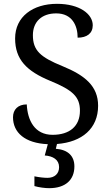

<svg xmlns="http://www.w3.org/2000/svg" viewBox="-20 -744 584 1004"><path d="M237 240C322 240 369 197 369 126C369 73 337 39 272 34L278 9C410 -1 493 -73 493 -191C493 -294 424 -350 307 -398C191 -445 152 -480 152 -560C152 -629 197 -674 274 -674C358 -674 386 -609 386 -547C434 -547 465 -569 465 -612C465 -670 397 -724 278 -724C152 -724 59 -657 59 -543C59 -433 119 -372 243 -321C360 -273 398 -238 398 -165C398 -84 344 -39 255 -39C161 -39 124 -115 120 -198C74 -198 48 -171 48 -131C48 -51 110 5 230 10L214 69C257 72 289 91 289 130C289 164 266 186 228 186C210 186 184 183 160 178V229C184 236 216 240 237 240Z"/></svg>

Font: Noto Fangsong KSS Rotated
Style: Regular
Weight: 400
Designer: LIU Zhao, ZHANG Congyu, Kushim JIANG
Foundry: Guyu Beijing Co. Ltd.
Version: Version 1.000;November 16, 2022;FontCreator 11.5.0.2427 64-b